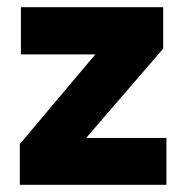

<svg xmlns="http://www.w3.org/2000/svg" viewBox="-20 -513 514 533"><path d="M35 0V-113L296 -423L329 -362H38V-493H433V-378L170 -73L141 -130H442V0Z"/></svg>

Font: SUSE Thin ExtraBold
Style: Regular
Weight: 800
Version: Version 1.000